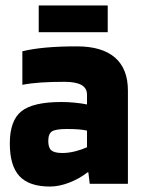

<svg xmlns="http://www.w3.org/2000/svg" viewBox="-20 -674 530 704"><path d="M16 0ZM163 10Q87 10 51.5 -28Q16 -66 16 -148Q16 -232 58.5 -266Q101 -300 205 -300Q229 -300 254.5 -297.5Q280 -295 299 -291V-327Q299 -351 278.5 -362.5Q258 -374 216 -374Q168 -374 130.5 -371.5Q93 -369 62 -363V-486Q99 -495 148 -499.5Q197 -504 262 -504Q354 -504 401.5 -463Q449 -422 449 -342V0H309L304 -42H301Q270 -18 233 -4Q196 10 163 10ZM225 -201Q185 -201 171 -192.5Q157 -184 157 -157Q157 -132 168.5 -122.5Q180 -113 209 -113Q231 -113 255 -119Q279 -125 299 -134V-195Q287 -198 269 -199.5Q251 -201 225 -201ZM375 -654V-556H122V-654Z"/></svg>

Font: Blinker
Style: Bold
Weight: 700
Designer: Juergen Huber
Foundry: supertype
Version: Version 1.015;PS 1.15;hotconv 1.0.88;makeotf.lib2.5.647800; 